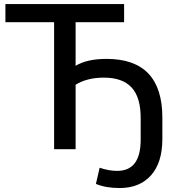

<svg xmlns="http://www.w3.org/2000/svg" viewBox="-20 -739 879 951"><path d="M572.3 192.4Q503.9 192.4 455.1 171.9L473.6 91.8Q518.6 107.4 560.5 107.4Q676.8 107.4 676.8 -46.9V-150.4Q677.7 -255.9 632.3 -305.2Q586.9 -354.5 495.1 -354.5Q411.1 -354.5 354.5 -319.3V0H248V-628.9H6.8V-718.8H594.7V-628.9H354.5V-413.1Q411.1 -447.3 507.8 -447.3Q784.2 -447.3 784.2 -156.2V-50.8Q784.2 66.4 728 129.4Q671.9 192.4 572.3 192.4Z"/></svg>

Font: Min Sans Medium
Style: Regular
Weight: 500
Designer: Jinseong-Kim, NotoSansCJK, Nunito
Foundry: Jinseong-Kim
Version: Version 1.400;Glyphs 3.1.2 (3151)